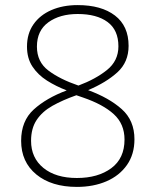

<svg xmlns="http://www.w3.org/2000/svg" viewBox="-20 -815 612 754"><path d="M285 -795Q378 -795 431.5 -754Q485 -713 485 -635Q485 -571 441 -531Q397 -491 326 -461Q408 -431 458 -386.5Q508 -342 508 -268Q508 -209 478.5 -167Q449 -125 398 -103Q347 -81 282 -81Q182 -81 122.5 -130Q63 -179 63 -262Q63 -340 112.5 -385Q162 -430 242 -460Q200 -476 164.5 -498.5Q129 -521 107.5 -553.5Q86 -586 86 -632Q86 -683 111.5 -719.5Q137 -756 182 -775.5Q227 -795 285 -795ZM285 -760Q215 -760 170 -727.5Q125 -695 125 -632Q125 -572 170 -538Q215 -504 288 -479Q355 -504 400 -540Q445 -576 445 -633Q445 -697 402.5 -728.5Q360 -760 285 -760ZM102 -262Q102 -195 150.5 -155.5Q199 -116 282 -116Q365 -116 417 -154.5Q469 -193 469 -267Q469 -328 427 -366.5Q385 -405 306 -432L280 -441Q226 -422 186 -399.5Q146 -377 124 -344Q102 -311 102 -262Z"/></svg>

Font: Noto Sans Kannada UI ExtraLight
Style: Regular
Weight: 200
Designer: Jelle Bosma - Monotype Design Team
Foundry: Monotype Imaging Inc.
Version: Version 2.005; ttfautohint (v1.8.4.7-5d5b)